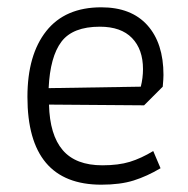

<svg xmlns="http://www.w3.org/2000/svg" viewBox="-20 -496 515 525"><path d="M55 -231Q55 -346 106.5 -411Q158 -476 257 -476Q339 -476 383 -427Q427 -378 427 -291Q427 -281 425 -259L374 -208L114 -210Q116 -127 151.5 -85.5Q187 -44 260 -44Q304 -44 335 -53.5Q366 -63 399 -83L419 -36Q382 -14 345.5 -2.5Q309 9 257 9Q55 9 55 -231ZM365 -259Q371 -283 371 -307Q371 -361 341 -392Q311 -423 253 -423Q179 -423 148 -382Q117 -341 113 -255Z"/></svg>

Font: Athiti
Style: Regular
Weight: 400
Designer: CadsonDemak Team
Foundry: CadsonDemak
Version: Version 1.033